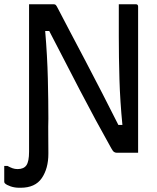

<svg xmlns="http://www.w3.org/2000/svg" viewBox="-69 -720 739 905"><path d="M14 77Q43 77 55.5 59Q68 41 68 -5V-700H183Q190 -700 193.5 -697Q197 -694 204 -680Q227 -635 261 -571Q295 -507 334 -432.5Q373 -358 413 -280.5Q453 -203 489 -131H508Q497 -243 494 -346.5Q491 -450 491 -550V-700H571Q582 -700 582 -689V0H481Q475 0 469 -3.5Q463 -7 455 -22Q382 -152 308.5 -293Q235 -434 163 -574H144Q154 -454 156.5 -350.5Q159 -247 159 -161Q158 -126 158.5 -83Q159 -40 159 -2V5Q159 74 128 119.5Q97 165 28 165H22Q0 165 -19 158.5Q-38 152 -46 144Q-49 141 -49 136V62H-34Q-21 69 -10 73Q1 77 14 77Z"/></svg>

Font: Recursive Sn Lnr St
Style: Regular
Weight: 400
Version: Version 1.079;hotconv 1.0.112;makeotfexe 2.5.65598; ttfautoh